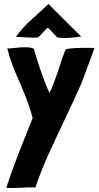

<svg xmlns="http://www.w3.org/2000/svg" viewBox="-20 -933 490 955"><path d="M37 2C52 2 68 2 85 1C102 -1 117 -1 131 -1C145 -1 153 -1 156 0C176 -59 199 -117 225 -174C251 -231 278 -288 305 -345C332 -402 359 -459 384 -516L450 -693C446 -694 441 -694 434 -695H412C395 -695 376 -695 356 -694C335 -693 319 -691 307 -688C301 -675 295 -658 288 -638C281 -618 275 -598 268 -577C261 -556 254 -537 247 -518C240 -499 233 -483 226 -471C220 -484 213 -499 206 -518C198 -537 191 -556 184 -577C177 -598 170 -618 164 -638C157 -658 152 -675 149 -690C142 -693 134 -696 126 -697C118 -698 110 -698 102 -698C87 -698 73 -697 58 -695C43 -693 29 -692 16 -692C23 -664 32 -636 43 -607C54 -578 66 -550 79 -521C91 -492 103 -464 114 -435C125 -406 135 -376 142 -347V-345C119 -286 95 -228 72 -169C49 -110 29 -53 11 1H13C19 2 28 2 37 2ZM303 -744C320 -744 336 -746 350 -747C362 -748 353 -749 384 -751L221 -913C192 -886 163 -859 135 -834C107 -809 82 -781 59 -750C81 -749 98 -748 110 -747C122 -746 161 -745 166 -746C171 -748 185 -761 192 -770C198 -776 212 -793 218 -795C226 -789 243 -770 245 -768C254 -757 265 -746 269 -746C281 -745 292 -744 303 -744Z"/></svg>

Font: Londrina Solid CC
Style: CC
Weight: 400
Designer: Marcelo Magalhaes
Foundry: Tipos Pereira
Version: Version 1.003;FEAKit 1.0